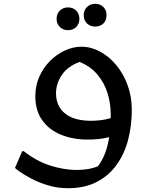

<svg xmlns="http://www.w3.org/2000/svg" viewBox="-20 -731 773 1011"><path d="M339 260Q282 260 231.5 244.5Q181 229 142 208Q103 187 81 171Q59 155 59 153L97 65H105Q171 117 242 140Q313 163 380 164Q451 164 496 144Q520 112 534 74Q548 36 555 -9Q525 -1 495.5 1.5Q466 4 442 4Q365 4 302.5 -21Q240 -46 203 -97Q166 -148 166 -225Q166 -279 186.5 -326Q207 -373 242 -408.5Q277 -444 320.5 -464.5Q364 -485 409 -485Q459 -485 506.5 -459.5Q554 -434 592 -388.5Q630 -343 652 -282.5Q674 -222 674 -153Q674 -69 654.5 5.5Q635 80 594 137Q553 194 489.5 227Q426 260 339 260ZM275 -240Q275 -172 322.5 -133.5Q370 -95 460 -95Q484 -95 510 -98Q536 -101 563 -109Q563 -120 563 -131Q563 -184 547 -238Q531 -292 494.5 -336.5Q458 -381 399 -405Q335 -381 305 -335.5Q275 -290 275 -240ZM481 -591Q456 -591 438.5 -607Q421 -623 421 -651Q421 -678 438.5 -694.5Q456 -711 481 -711Q507 -711 524 -694.5Q541 -678 541 -651Q541 -623 524 -607Q507 -591 481 -591ZM338 -572Q313 -572 295.5 -588.5Q278 -605 278 -632Q278 -659 295.5 -675.5Q313 -692 338 -692Q364 -692 381 -675.5Q398 -659 398 -632Q398 -605 381 -588.5Q364 -572 338 -572Z"/></svg>

Font: Kufam Medium
Style: Regular
Weight: 500
Designer: Wael Morcos, Artur Schmal
Foundry: Original Type
Version: Version 1.300; ttfautohint (v1.8.3)